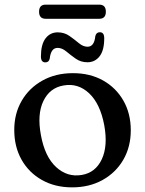

<svg xmlns="http://www.w3.org/2000/svg" viewBox="-20 -796 626 828"><path d="M294.5 -480.5Q368.5 -480.5 424.5 -449Q480.5 -417.5 512.2 -362Q544 -306.5 544 -234Q544 -163 512 -107.5Q480 -52 422.8 -20Q365.5 12 291 12Q217 12 160.8 -19.8Q104.5 -51.5 73 -107.2Q41.5 -163 41.5 -236Q41.5 -306 73.5 -361.2Q105.5 -416.5 162.8 -448.5Q220 -480.5 294.5 -480.5ZM332.5 -41.5Q392 -51.5 419 -109.2Q446 -167 429.5 -256.5Q412 -349 364.2 -393.8Q316.5 -438.5 254.5 -427.5Q194.5 -417.5 167 -360.2Q139.5 -303 156.5 -213Q173.5 -120 222 -75.5Q270.5 -31 332.5 -41.5ZM357 -527.5Q328.5 -527.5 306.5 -543Q284.5 -558.5 266 -574Q247.5 -589.5 228.5 -589.5Q199.5 -589.5 194.5 -543.5Q191 -527 175.5 -527Q156.5 -527 156.5 -552.5Q156.5 -604 176.2 -630.2Q196 -656.5 229 -656.5Q257.5 -656.5 279.5 -641Q301.5 -625.5 320 -610Q338.5 -594.5 357.5 -594.5Q386.5 -594.5 391 -640Q395 -657 410.5 -657Q429.5 -657 429.5 -631Q429.5 -579 409.5 -553.2Q389.5 -527.5 357 -527.5ZM148.5 -745.5Q148.5 -776 177 -776H408Q436.5 -776 436.5 -745.5Q436.5 -715 408 -715H177Q148.5 -715 148.5 -745.5Z"/></svg>

Font: Fraunces 9pt S050
Style: Regular
Weight: 400
Version: Version 1.000; ttfautohint (v1.8.3)